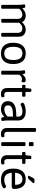

<svg xmlns="http://www.w3.org/2000/svg" viewBox="1652 -2444 798 4143"><g transform="rotate(90 2051.5 -373.0)"><path d="M773 -367V-20Q773 2 733 2H729Q689 2 689 -20V-359Q689 -404 664.5 -430Q640 -456 593 -456Q529 -456 470 -386Q471 -379 471 -366V-20Q471 2 431 2H427Q387 2 387 -20V-359Q387 -404 362.5 -430Q338 -456 291 -456Q255 -456 223 -436Q191 -416 169 -387V-20Q169 2 129 2H125Q85 2 85 -20V-371Q85 -437 79 -465.5Q73 -494 73 -497Q73 -509 92 -514.5Q111 -520 127 -520Q141 -520 147.5 -505.5Q154 -491 157.5 -475Q161 -459 162 -454Q190 -486 229.5 -507.5Q269 -529 314 -529Q359 -529 398.5 -510.5Q438 -492 457 -446Q488 -482 529.5 -505.5Q571 -529 616 -529Q679 -529 726 -493.5Q773 -458 773 -367Z M903 -259Q903 -389 963 -459Q1023 -529 1135 -529Q1245 -529 1303.5 -459.5Q1362 -390 1362 -259Q1362 -129 1304.5 -61.5Q1247 6 1135 6Q1022 6 962.5 -62Q903 -130 903 -259ZM1275 -261Q1275 -361 1240 -409Q1205 -457 1132 -457Q1059 -457 1025 -409.5Q991 -362 991 -261Q991 -161 1025 -113.5Q1059 -66 1132 -66Q1205 -66 1240 -113.5Q1275 -161 1275 -261Z M1507 -20V-371Q1507 -437 1501 -465.5Q1495 -494 1495 -497Q1495 -509 1514 -514.5Q1533 -520 1549 -520Q1563 -520 1569.5 -505.5Q1576 -491 1579.5 -475Q1583 -459 1584 -454Q1637 -529 1700 -529Q1729 -529 1743.5 -519.5Q1758 -510 1758 -490Q1758 -473 1752 -454.5Q1746 -436 1738 -436Q1733 -436 1718.5 -441.5Q1704 -447 1683 -447Q1657 -447 1633 -429.5Q1609 -412 1591 -386V-20Q1591 2 1551 2H1547Q1507 2 1507 -20Z M1880 -132V-451H1830Q1820 -451 1815 -458Q1810 -465 1810 -481V-493Q1810 -509 1815 -516Q1820 -523 1830 -523H1880L1892 -628Q1895 -650 1924 -650H1934Q1964 -650 1964 -628V-523H2048Q2059 -523 2063.5 -516Q2068 -509 2068 -493V-481Q2068 -465 2063.5 -458Q2059 -451 2048 -451H1964V-140Q1964 -98 1978.5 -82Q1993 -66 2018 -66Q2037 -66 2046.5 -68.5Q2056 -71 2061 -71Q2070 -71 2076 -52.5Q2082 -34 2082 -24Q2082 6 2009 6Q1959 6 1919.5 -24.5Q1880 -55 1880 -132Z M2164 -144Q2164 -223 2211.5 -262.5Q2259 -302 2328 -313.5Q2397 -325 2496 -326V-373Q2496 -410 2470 -433.5Q2444 -457 2386 -457Q2342 -457 2309 -446.5Q2276 -436 2254 -425.5Q2232 -415 2230 -415Q2220 -415 2207.5 -435Q2195 -455 2195 -465Q2195 -478 2221.5 -493Q2248 -508 2292 -518.5Q2336 -529 2383 -529Q2476 -529 2528 -487.5Q2580 -446 2580 -372V-148Q2580 -82 2586 -53.5Q2592 -25 2592 -22Q2592 -10 2573 -4.5Q2554 1 2538 1Q2524 1 2517.5 -14.5Q2511 -30 2507.5 -47Q2504 -64 2503 -69Q2435 6 2335 6Q2258 6 2211 -32Q2164 -70 2164 -144ZM2496 -136V-254Q2421 -253 2373.5 -248Q2326 -243 2290 -220Q2254 -197 2254 -149Q2254 -109 2275.5 -88Q2297 -67 2339 -67Q2388 -67 2423.5 -85Q2459 -103 2496 -136Z M2742 -132V-730Q2742 -752 2782 -752H2786Q2826 -752 2826 -730V-140Q2826 -98 2840.5 -82Q2855 -66 2880 -66Q2899 -66 2908.5 -68.5Q2918 -71 2923 -71Q2932 -71 2938 -52.5Q2944 -34 2944 -24Q2944 6 2871 6Q2821 6 2781.5 -24.5Q2742 -55 2742 -132Z M3048 -20V-503Q3048 -525 3088 -525H3092Q3132 -525 3132 -503V-20Q3132 2 3092 2H3088Q3048 2 3048 -20ZM3046 -617V-677Q3046 -699 3090 -699Q3134 -699 3134 -677V-617Q3134 -595 3090 -595Q3046 -595 3046 -617Z M3329 -132V-451H3279Q3269 -451 3264 -458Q3259 -465 3259 -481V-493Q3259 -509 3264 -516Q3269 -523 3279 -523H3329L3341 -628Q3344 -650 3373 -650H3383Q3413 -650 3413 -628V-523H3497Q3508 -523 3512.5 -516Q3517 -509 3517 -493V-481Q3517 -465 3512.5 -458Q3508 -451 3497 -451H3413V-140Q3413 -98 3427.5 -82Q3442 -66 3467 -66Q3486 -66 3495.5 -68.5Q3505 -71 3510 -71Q3519 -71 3525 -52.5Q3531 -34 3531 -24Q3531 6 3458 6Q3408 6 3368.5 -24.5Q3329 -55 3329 -132Z M3619 -258Q3619 -391 3678 -460Q3737 -529 3852 -529Q3954 -529 4006 -462.5Q4058 -396 4058 -268Q4058 -259 4046 -243Q4034 -227 4025 -227H3709Q3715 -144 3752 -105Q3789 -66 3863 -66Q3905 -66 3935.5 -76.5Q3966 -87 3986 -97.5Q4006 -108 4009 -108Q4019 -108 4031.5 -88Q4044 -68 4044 -58Q4044 -46 4019 -30.5Q3994 -15 3952.5 -4.5Q3911 6 3864 6Q3739 6 3679 -59Q3619 -124 3619 -258ZM3969 -299Q3969 -457 3849 -457Q3720 -457 3709 -299ZM3772 -589Q3772 -594 3783 -616L3823 -692Q3830 -706 3842.5 -712Q3855 -718 3885 -718Q3933 -718 3933 -702Q3933 -690 3906 -660L3852 -600Q3838 -585 3826.5 -580.5Q3815 -576 3794 -576Q3772 -576 3772 -589Z"/></g></svg>

Font: Asap-Regular
Style: Regular
Weight: 400
Designer: Pablo Cosgaya
Foundry: Omnibus-Type
Version: Version 2.000; ttfautohint (v1.8)